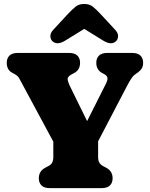

<svg xmlns="http://www.w3.org/2000/svg" viewBox="-20 -974 776 994"><path d="M563 -51Q563 -27.5 549 -13.8Q535 0 505.5 0H238.5Q209 0 195 -13.8Q181 -27.5 181 -51Q181 -88 214 -105.5L230 -114Q246.5 -122.5 251.2 -134.2Q256 -146 256 -157V-240.5L97 -536Q85 -558 78.8 -569.5Q72.5 -581 56.5 -590L42 -598Q15 -613 15 -649Q15 -672.5 29 -686.2Q43 -700 72.5 -700H337Q366.5 -700 380.5 -686.2Q394.5 -672.5 394.5 -649Q394.5 -610.5 361.5 -594.5L354.5 -591Q329.5 -578.5 330.2 -564.5Q331 -550.5 344.5 -523L431 -347L527.5 -539Q537.5 -558 536.5 -570Q535.5 -582 517.5 -591.5L505.5 -598Q494.5 -604 486.5 -617Q478.5 -630 478.5 -649Q478.5 -672.5 492.5 -686.2Q506.5 -700 536 -700H663.5Q693 -700 707 -686.2Q721 -672.5 721 -649Q721 -631.5 714.2 -620.2Q707.5 -609 694.5 -599.5L687.5 -594.5Q681 -590 674.5 -584.8Q668 -579.5 659.2 -566.5Q650.5 -553.5 635.5 -525L488 -242.5V-157Q488 -144 494 -132.8Q500 -121.5 514 -114L530 -105.5Q563 -88 563 -51ZM580.5 -760.5Q556 -738 514 -764L416 -824.5L318 -764Q276 -738 251.5 -760.5Q242 -769 240.8 -785.5Q239.5 -802 256 -820L332 -902Q353.5 -925 371 -939.2Q388.5 -953.5 416 -953.5Q443.5 -953.5 461 -939.2Q478.5 -925 500 -902L576 -820Q592.5 -802 591.2 -785.5Q590 -769 580.5 -760.5Z"/></svg>

Font: Fraunces 9pt SuperSoft Black
Style: Regular
Weight: 900
Version: Version 1.000;[b76b70a41]